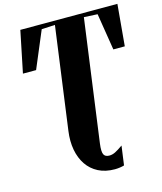

<svg xmlns="http://www.w3.org/2000/svg" viewBox="-141 -845 1013 1198"><g transform="rotate(-15 366.0 -246.5)"><path d="M451 250Q390 250 344.8 226.8Q299.5 203.5 271.5 162Q243.5 120.5 233.2 64.8Q223 9 232 -56L322 -717L235.5 -712.5L135.5 -475H50.5L105.5 -743H732.5L708.5 -475H634.5L596.5 -712.5L509 -717L401.5 71.5Q395 121.5 403.8 140Q412.5 158.5 440 158.5Q459 158.5 478.5 148.8Q498 139 528.5 117.5L511.5 241.5Q501 245 483.8 247.5Q466.5 250 451 250Z"/></g></svg>

Font: Merriweather 144pt Black
Style: Italic
Weight: 900
Italic angle: -7.8°
Version: Version 2.101